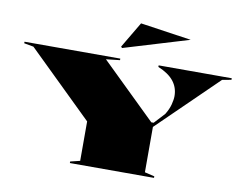

<svg xmlns="http://www.w3.org/2000/svg" viewBox="-95 -1085 1546 1218"><g transform="rotate(10 677.5 -475.5)"><path d="M427 0V-10L489 -25V-279L71 -687L10 -698V-708H627V-698L538 -688L891 -344H906L969 -412Q990 -446 998.5 -478Q1007 -510 1007 -533Q1007 -588 974.5 -629Q942 -670 874 -698V-708H1345V-698L1286 -687L906 -317V-25L969 -10V0ZM626 -776 619 -784 718 -951 1046 -903Z"/></g></svg>

Font: Kalnia Expanded SemiBold
Style: Regular
Weight: 600
Width: 7
Designer: Frida Medrano
Foundry: Frida Medrano
Version: Version 1.105